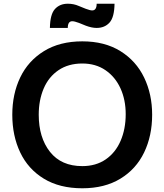

<svg xmlns="http://www.w3.org/2000/svg" viewBox="-20 -994 882 1031"><path d="M46 0ZM46 -378Q46 -489 88.5 -578Q131 -667 216 -719.5Q301 -772 422 -772Q542 -772 626.5 -719.5Q711 -667 754 -577.5Q797 -488 797 -378Q797 -265 754 -175.5Q711 -86 626.5 -34.5Q542 17 422 17Q300 17 215.5 -34.5Q131 -86 88.5 -175.5Q46 -265 46 -378ZM655 -381Q655 -458 627 -519.5Q599 -581 546.5 -617Q494 -653 422 -653Q347 -653 294 -617Q241 -581 214.5 -518.5Q188 -456 188 -378Q188 -255 248.5 -178.5Q309 -102 422 -102Q495 -102 547.5 -138Q600 -174 627.5 -237.5Q655 -301 655 -381ZM344 -974Q376 -974 403 -962L440 -947Q464 -938 475 -938Q499 -938 499 -974H595Q594 -901 568 -872.5Q542 -844 499 -844Q473 -844 441 -856L404 -871Q380 -880 368 -880Q344 -880 344 -844H248Q249 -917 275 -945.5Q301 -974 344 -974Z"/></svg>

Font: Biryani
Style: Bold
Weight: 700
Designer: Dan Reynolds and Mathieu Reguer
Foundry: Dan Reynolds and Mathieu Reguer
Version: Version 1.004; ttfautohint (v1.1) -l 5 -r 5 -G 72 -x 0 -D la